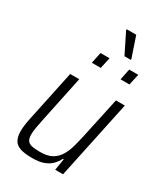

<svg xmlns="http://www.w3.org/2000/svg" viewBox="-218 -981 939 1083"><g transform="rotate(30 252.0 -440.0)"><path d="M177 8Q127 8 98 -2Q69 -12 57 -34.5Q45 -57 45 -92Q45 -111 48.5 -136.5Q52 -162 59 -192L126 -510H185L121 -205Q114 -172 110 -147.5Q106 -123 106 -105Q106 -80 115 -66.5Q124 -53 144.5 -48.5Q165 -44 199 -44Q246 -44 275 -60.5Q304 -77 321.5 -106Q339 -135 349 -172Q359 -209 368 -250L424 -510H482L374 0H323L335 -75H330Q318 -52 299.5 -33Q281 -14 251.5 -3Q222 8 177 8ZM387 -626 402 -698H461L445 -626ZM200 -626 215 -698H274L258 -626ZM341 -750 275 -883 276 -888H338L383 -755L382 -750Z"/></g></svg>

Font: Saira SemiCondensed Light
Style: Italic
Weight: 300
Width: 4
Italic angle: -12°
Designer: Hector Gatti with collaboration of the Omnibus-Type team
Foundry: Omnibus-Type
Version: Version 1.101